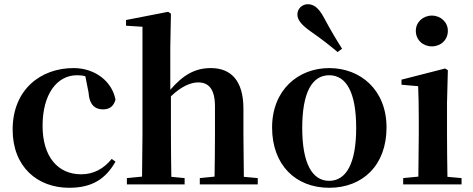

<svg xmlns="http://www.w3.org/2000/svg" viewBox="-20 -875 2243 911"><path d="M308 16C415 16 480 -24 528 -108L510 -121C472 -74 424 -48 365 -48C254 -48 182 -132 182 -278C182 -429 251 -518 345 -518C359 -518 372 -517 385 -513L400 -437C404 -376 432 -356 469 -356C499 -356 519 -370 528 -402C512 -488 432 -552 329 -552C173 -552 40 -450 40 -260C40 -83 158 16 308 16Z M996 0H1203V-30L1137 -36L1135 -235V-359C1135 -495 1074 -552 980 -552C907 -552 850 -521 788 -449V-651L791 -810L778 -819L578 -780V-753L656 -748V-235L654 -37L582 -30V0H856V-30L793 -36C792 -93 791 -179 791 -235V-418C839 -464 884 -484 920 -484C969 -484 1000 -454 1000 -370V-235C1000 -177 999 -93 998 -37L928 -30V0Z M1542 16C1700 16 1814 -90 1814 -270C1814 -449 1690 -552 1542 -552C1395 -552 1271 -448 1271 -270C1271 -92 1383 16 1542 16ZM1542 -17C1461 -17 1414 -100 1414 -268C1414 -437 1461 -518 1542 -518C1623 -518 1670 -437 1670 -268C1670 -100 1623 -17 1542 -17ZM1603 -644C1577 -685 1552 -726 1515 -795C1491 -838 1469 -855 1440 -855C1416 -855 1391 -836 1391 -806C1391 -779 1414 -754 1454 -726C1513 -685 1547 -657 1582 -628Z M2029 -655C2071 -655 2105 -685 2105 -729C2105 -770 2071 -801 2029 -801C1987 -801 1953 -770 1953 -729C1953 -685 1987 -655 2029 -655ZM1964 0H2170V-30L2103 -36C2102 -94 2101 -180 2101 -235V-388L2105 -542L2092 -550L1885 -497V-473L1964 -466C1966 -418 1967 -375 1967 -308V-235L1965 -37L1893 -30V0Z"/></svg>

Font: Noto Serif CJK TC
Style: Bold
Weight: 700
Designer: Ryoko NISHIZUKA 西塚涼子 (kana & ideographs); Frank Grießhammer (Latin, Greek & Cyrillic); Wenlong ZHANG 张文龙 (bopomofo); San
Foundry: Adobe
Version: Version 2.001;hotconv 1.1.0;makeotfexe 2.6.0